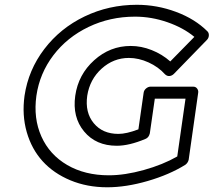

<svg xmlns="http://www.w3.org/2000/svg" viewBox="-20 -752 897 806"><path d="M83 -350.1Q99.1 -458.5 166 -546.1Q232.9 -633.8 335 -682.9Q437 -731.9 554.2 -731.9Q639.2 -731.9 719 -702.1Q798.8 -672.4 851.1 -620.1Q857.4 -613.3 856.7 -602.8Q856 -592.3 849.1 -585L710 -441.9Q702.1 -434.1 692.1 -432.9Q682.1 -431.6 672.9 -439.9Q645 -471.2 603.5 -490Q562 -508.8 521 -508.8Q456.5 -508.8 406.7 -463.9Q356.9 -418.9 346.2 -350.1Q336.4 -279.8 373.5 -234.9Q410.6 -189.9 477.1 -189.9Q510.7 -189.9 561 -209L583 -362.8Q584.5 -373.5 593.5 -380.9Q602.5 -388.2 611.8 -388.2H791Q801.8 -388.2 807.6 -380.1Q813.5 -372.1 812 -362.8L772 -81.1Q768.6 -67.9 757.8 -60.1Q690.9 -18.6 600.1 7.8Q509.3 34.2 430.2 34.2Q345.7 34.2 275.4 4.9Q205.1 -24.4 158.9 -75.2Q112.8 -126 92.3 -197.3Q71.8 -268.6 83 -350.1ZM132.8 -350.1Q119.6 -255.4 153.8 -179Q188 -102.5 262.2 -59.3Q336.4 -16.1 437 -16.1Q503.9 -16.1 583.7 -38.3Q663.6 -60.5 724.1 -95.2L758.8 -337.9H629.9L608.9 -191.9Q604.5 -174.3 590.8 -168.9Q522.5 -140.1 470.2 -140.1Q382.8 -140.1 333 -200.2Q283.2 -260.3 295.9 -350.1Q308.6 -439 375.2 -499Q441.9 -559.1 528.8 -559.1Q573.2 -559.1 616.9 -541.7Q660.6 -524.4 694.8 -494.1L795.9 -597.2Q749.5 -635.7 682.4 -658.9Q615.2 -682.1 546.9 -682.1Q441.9 -682.1 351.8 -638.9Q261.7 -595.7 204.1 -520Q146.5 -444.3 132.8 -350.1Z"/></svg>

Font: Trueno ExtraBold Outline
Style: Italic
Weight: 800
Width: 6
Designer: Julieta Ulanovsky
Foundry: Julieta Ulanovsky
Version: Version 3.001b | FøM Fix